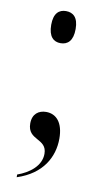

<svg xmlns="http://www.w3.org/2000/svg" viewBox="-81 -571 408 766"><g transform="rotate(10 123.0 -188.5)"><path d="M123 -402C152 -402 173 -420 173 -468C173 -515 152 -532 123 -532C95 -532 74 -515 74 -468C74 -420 95 -402 123 -402ZM44 144V155C146 122 185 48 185 -26C185 -91 156 -122 115 -122C85 -122 60 -105 60 -66C60 4 137 -20 137 44C137 93 92 127 44 144Z"/></g></svg>

Font: Noto Serif Display Condensed Medium
Style: Regular
Weight: 500
Width: 3
Designer: Monotype Design Team
Foundry: Monotype Imaging Inc.
Version: Version 2.009